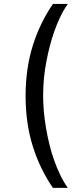

<svg xmlns="http://www.w3.org/2000/svg" viewBox="-20 -781 402 949"><path d="M241.5 -761.4H315.3Q294.7 -733 278.1 -698Q261.4 -663 248.2 -625.5Q235.1 -588.1 225.5 -550.2Q215.9 -512.4 209.5 -478.3Q193.2 -396.7 193.2 -306.8Q193.2 -271.7 196.6 -232.2Q199.9 -192.8 206.9 -151.6Q213.8 -110.4 223.9 -68.9Q234 -27.3 247.7 11.4Q261.4 50.1 278.2 84.9Q295.1 119.7 315.3 147.7H241.5Q176.5 52.9 141.5 -59.8Q106.5 -172.6 106.5 -306.8Q106.5 -441.1 141.5 -553.8Q176.5 -666.5 241.5 -761.4Z"/></svg>

Font: Inter P
Style: Regular
Weight: 400
Designer: Rasmus Andersson
Foundry: rsms
Version: Version 3.018;git-588b23468